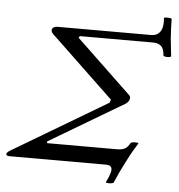

<svg xmlns="http://www.w3.org/2000/svg" viewBox="-66 -780 856 919"><g transform="rotate(5 362.5 -320.0)"><path d="M477 82Q500 36 497.5 18Q495 0 471 0H7Q-4 0 -8 -4Q-12 -8 -8.5 -14Q-5 -20 5 -26L461 -297L466 -312L164 -600Q155 -609 154.5 -617.5Q154 -626 161.5 -631.5Q169 -637 183 -637H631Q660 -637 674.5 -658.5Q689 -680 685 -723Q685 -726 694 -726.5Q703 -727 712.5 -726Q722 -725 722 -721Q722 -702 723 -679.5Q724 -657 726 -627Q728 -607 730.5 -585.5Q733 -564 735 -544Q735 -541 726 -539.5Q717 -538 708 -539.5Q699 -541 698 -545Q696 -577 682 -589.5Q668 -602 644 -602H292L286 -594L550 -342Q559 -335 555.5 -321.5Q552 -308 538 -299L179 -86L180 -78H517Q540 -78 554 -86Q568 -94 577 -112Q580 -117 590 -118Q600 -119 608.5 -118Q617 -117 615 -114Q603 -95 591 -74.5Q579 -54 565 -26Q550 3 537.5 29Q525 55 514 81Q513 85 503 86.5Q493 88 484 87Q475 86 477 82Z"/></g></svg>

Font: Junicode VF
Style: Italic
Weight: 400
Italic angle: -11°
Designer: Peter S. Baker
Version: Version 2.209